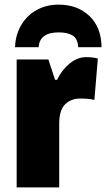

<svg xmlns="http://www.w3.org/2000/svg" viewBox="-20 -810 459 830"><path d="M403 -557 388 -378Q367 -384 326 -384Q287 -384 261.5 -359Q236 -334 236 -275V0H52V-553H189L218 -465H227Q245 -505 279.5 -534Q314 -563 352 -563Q382 -563 403 -557ZM419 -606H318Q316 -643 294 -656.5Q272 -670 234 -670Q151 -670 147 -606H45Q47 -660 72 -702Q97 -744 139 -767Q181 -790 233 -790Q315 -790 366.5 -741Q418 -692 419 -606Z"/></svg>

Font: Noto Sans Display Black Narrow
Style: Regular
Weight: 900
Width: 4
Designer: Monotype Design team
Foundry: Monotype Imaging Inc.
Version: Version 1.000